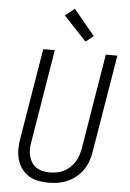

<svg xmlns="http://www.w3.org/2000/svg" viewBox="-63 -1022 727 1076"><g transform="rotate(5 300.0 -484.0)"><path d="M252 8Q222 8 193 2.5Q164 -3 140 -18Q116 -33 99.5 -55.5Q83 -78 75 -105.5Q67 -133 67 -163Q67 -193 72 -223L157 -735H222L136 -213Q132 -193 131.5 -172Q131 -151 136 -132Q141 -113 151 -96.5Q161 -80 177 -69.5Q193 -59 213 -54.5Q233 -50 253 -50Q273 -50 292.5 -53.5Q312 -57 330.5 -66Q349 -75 365 -89.5Q381 -104 392.5 -121.5Q404 -139 410 -158Q416 -177 420 -196L509 -735H574L483 -187Q479 -160 470 -134Q461 -108 445 -84.5Q429 -61 406.5 -42.5Q384 -24 358.5 -12.5Q333 -1 306 3.5Q279 8 252 8Q252 8 252 8Q252 8 252 8ZM389 -798 261 -934 314 -976 433 -832Z"/></g></svg>

Font: Iosevka SS04 Light Extended
Style: Italic
Weight: 300
Width: 7
Italic angle: -9°
Monospace: yes
Designer: Belleve Invis
Foundry: Belleve Invis
Version: Version 19.0.0; ttfautohint (v1.8.4)